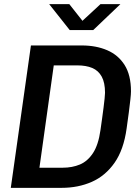

<svg xmlns="http://www.w3.org/2000/svg" viewBox="-20 -905 651 925"><path d="M32 0 129 -686H374Q443 -686 496.5 -663Q550 -640 580.5 -591.5Q611 -543 611 -465Q611 -451 608 -424.5Q605 -398 600.5 -362.5Q596 -327 590 -286Q576 -184 532 -121Q488 -58 422.5 -29Q357 0 277 0ZM170 -97H282Q328 -97 365 -112.5Q402 -128 428 -167.5Q454 -207 464 -278Q468 -307 472 -335Q476 -363 479 -387.5Q482 -412 484 -430.5Q486 -449 486 -458Q486 -507 470 -536Q454 -565 424.5 -577.5Q395 -590 352 -590H239ZM316 -760 217 -885H314L392 -786H357L464 -885H560L429 -760Z"/></svg>

Font: Chivo Mono Medium Medium
Style: Italic
Weight: 500
Italic angle: -8.05°
Monospace: yes
Version: Version 1.008